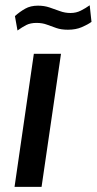

<svg xmlns="http://www.w3.org/2000/svg" viewBox="-20 -726 376 746"><path d="M36.5 0 111.5 -517H217L141.5 0ZM48 -607.5 38 -663.5Q57 -680.5 77.8 -692.2Q98.5 -704 127.5 -704Q152 -704 172.5 -697Q193 -690 212.8 -682.8Q232.5 -675.5 254 -675.5Q276 -675.5 294.2 -684.8Q312.5 -694 328.5 -705.5L335.5 -641Q321 -630.5 297.8 -620.5Q274.5 -610.5 244 -610.5Q218 -610.5 199.2 -617Q180.5 -623.5 162.5 -630.2Q144.5 -637 122 -637Q98.5 -637 82.2 -628.8Q66 -620.5 48 -607.5Z"/></svg>

Font: Public Sans Medium
Style: Italic
Weight: 500
Italic angle: -8°
Designer: The Public Sans project authors (U.S. Web Design System). Libre Franklin designed by Pablo Impallari and Rodrigo Fuenzal
Version: Version 1.007; ttfautohint (v1.8.1) -l 8 -r 50 -G 200 -x 14 